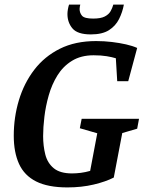

<svg xmlns="http://www.w3.org/2000/svg" viewBox="-20 -807 631 837"><path d="M274 10Q189 10 137.5 -16Q86 -42 63 -92.5Q40 -143 40 -215Q40 -296 62.5 -370.5Q85 -445 129.5 -503Q174 -561 241 -594.5Q308 -628 399 -628Q434 -628 467.5 -624Q501 -620 529.5 -613.5Q558 -607 578 -598L539 -453H491L485 -553Q469 -558 445 -562Q421 -566 388 -566Q333 -566 294 -542Q255 -518 230.5 -478.5Q206 -439 192.5 -391.5Q179 -344 173.5 -297.5Q168 -251 168 -214Q168 -171 177.5 -133.5Q187 -96 214.5 -73.5Q242 -51 294 -51Q312 -51 332 -53.5Q352 -56 373 -62L404 -226L328 -248L336 -289H586L578 -246L513 -227L476 -33Q441 -15 388.5 -2.5Q336 10 274 10ZM376 -657Q318 -657 296 -683Q274 -709 274 -746Q274 -755 276 -766.5Q278 -778 281 -787H330Q329 -783 328 -778Q327 -773 327 -768Q327 -751 337.5 -738.5Q348 -726 386 -726Q419 -726 436.5 -735Q454 -744 462 -758Q470 -772 474 -787H520Q514 -754 499 -724Q484 -694 455 -675.5Q426 -657 376 -657Z"/></svg>

Font: Manuale SemiBold
Style: Italic
Weight: 600
Italic angle: -11°
Designer: Eduardo Tunni / Pablo Cosgaya
Foundry: Eduardo Tunni / Pablo Cosgaya
Version: Version 1.002